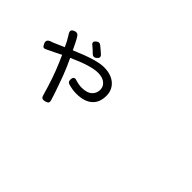

<svg xmlns="http://www.w3.org/2000/svg" viewBox="-42 -1067 1585 1585"><g transform="rotate(45 750.0 -274.5)"><path d="M438.5 30.3Q391.6 -135.7 342.8 -248L312.5 -317.4Q290 -306.6 249 -286.1Q203.1 -263.7 185.5 -255.4Q168 -247.1 159.2 -252.9Q152.3 -256.8 142.6 -277.3Q124 -316.4 172.9 -331.1Q184.6 -334 189.5 -336.9Q210 -345.7 261.7 -368.2Q276.4 -375 283.2 -377.9Q258.8 -432.6 241.2 -458Q240.2 -460 237.8 -463.9Q235.4 -467.8 234.4 -469.7Q218.8 -491.2 220.7 -504.9Q222.7 -519.5 245.1 -528.3Q279.3 -542 296.9 -505.9Q299.8 -502 302.7 -497.1Q315.4 -475.6 346.7 -409.2Q347.7 -407.2 348.6 -406.2Q542 -490.2 628.9 -490.2Q716.8 -490.2 766.6 -443.4Q810.5 -401.4 810.5 -336.9Q810.5 -259.8 764.6 -217.8Q715.8 -172.9 621.1 -172.9Q576.2 -172.9 526.4 -187.5Q503.9 -195.3 504.9 -222.7Q506.8 -266.6 546.9 -251Q585 -239.3 617.2 -239.3Q680.7 -239.3 711.9 -269.5Q739.3 -294.9 739.3 -336.9Q739.3 -371.1 713.9 -394.5Q683.6 -422.9 626 -422.9Q543.9 -422.9 377 -346.7Q394.5 -308.6 409.2 -276.4Q439.5 -206.1 471.7 -112.3Q499 -36.1 512.7 10.7Q518.6 29.3 511.7 39.1Q504.9 47.9 485.4 53.2Q465.8 58.6 455.1 53.7Q444.3 48.8 438.5 30.3ZM486.3 -501Q458 -529.3 434.6 -547.9Q403.3 -571.3 435.5 -595.7Q456.1 -612.3 475.6 -597.7Q477.5 -595.7 483.4 -591.8Q500 -579.1 507.8 -571.3Q527.3 -553.7 537.1 -545.9Q560.5 -522.5 531.2 -500Q507.8 -480.5 486.3 -501Z"/></g></svg>

Font: Bpmf GenSen Rounded R
Style: R
Weight: 400
Foundry: But Ko
Version: Version 1.320